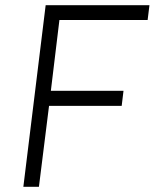

<svg xmlns="http://www.w3.org/2000/svg" viewBox="-20 -720 596 740"><path d="M156 -700H556L549 -643H209L176 -370H456L449 -312H169L130 0H70Z"/></svg>

Font: Haskoy Light
Style: Italic
Weight: 300
Designer: Ertekin Erdin
Foundry: Ertekin Erdin
Version: Version 2.000; ttfautohint (v1.8.4.7-5d5b)